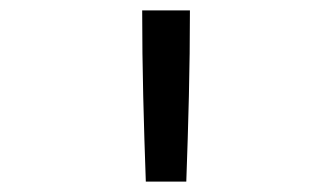

<svg xmlns="http://www.w3.org/2000/svg" viewBox="-20 -792 640 370"><path d="M261 -442Q258 -524 256 -606.5Q254 -689 254 -772H346Q346 -689 344 -606.5Q342 -524 339 -442Z"/></svg>

Font: Bmono
Style: Regular
Weight: 400
Monospace: yes
Designer: Belleve Invis
Foundry: Belleve Invis
Version: Version 11.2.2; ttfautohint (v1.8.2)